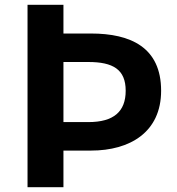

<svg xmlns="http://www.w3.org/2000/svg" viewBox="-20 -782 740 802"><path d="M95 -762V0H245V-153H360C523 -153 653 -230 653 -403C653 -584 526 -642 360 -642H245V-762ZM349 -272H245V-523H349C452 -523 505 -492 505 -403C505 -316 455 -272 349 -272Z"/></svg>

Font: Kawkab Mono
Style: Bold
Weight: 700
Monospace: yes
Designer: Abdullah Arif
Foundry: Abdullah Arif
Version: Version 1.000;PS 000.500;hotconv 1.0.88;makeotf.lib2.5.64775